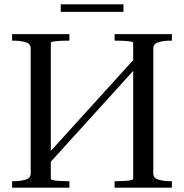

<svg xmlns="http://www.w3.org/2000/svg" viewBox="-20 -868 851 888"><path d="M187 -139 596 -590 624 -571 215 -120ZM36 0V-30H42Q74 -30 98 -37Q122 -44 122 -66V-644Q122 -666 98 -673Q74 -680 42 -680H36V-710H301V-680H292Q275 -680 257 -679Q239 -678 227 -676Q215 -674 215 -670V-40Q215 -37 227 -34.5Q239 -32 257 -31Q275 -30 292 -30H301V0ZM510 0V-30H519Q536 -30 554 -31Q572 -32 584 -34.5Q596 -37 596 -40V-670Q596 -674 584 -676Q572 -678 554 -679Q536 -680 519 -680H510V-710H775V-680H769Q738 -680 713.5 -673Q689 -666 689 -644V-66Q689 -44 713 -37Q737 -30 769 -30H775V0ZM261 -848H551V-813H261Z"/></svg>

Font: Roboto Serif 144pt
Style: Regular
Weight: 400
Version: Version 1.008